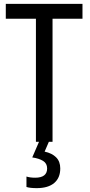

<svg xmlns="http://www.w3.org/2000/svg" viewBox="-20 -734 464 994"><path d="M252 0H166V-637H10V-714H407V-637H252ZM292 138Q292 187 260.5 213.5Q229 240 170 240Q136 240 117 234V180Q136 186 162 186Q224 186 224 138Q224 112 203 99Q182 86 147 81L182 0H233L211 51Q249 59 270.5 80.5Q292 102 292 138Z"/></svg>

Font: Avrile Sans Condensed
Style: Regular
Weight: 400
Width: 3
Designer: Monotype Design Team
Foundry: Monotype Imaging Inc.
Version: Version 2.001;September 10, 2019;FontCreator 11.5.0.2425 64-